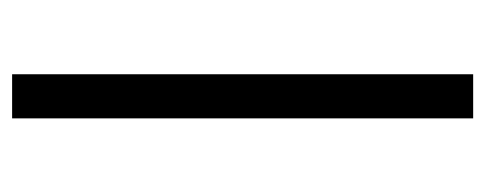

<svg xmlns="http://www.w3.org/2000/svg" viewBox="-256 -526 782 309"><g transform="rotate(-90 134.5 -371.0)"><path d="M99 0H170V-742H99Z"/></g></svg>

Font: Montserrat Lite
Style: Regular
Weight: 400
Designer: Julieta Ulanovsky
Foundry: Julieta Ulanovsky
Version: Version 7.200;PS 007.200;hotconv 1.0.88;makeotf.lib2.5.64775